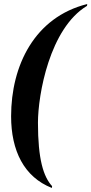

<svg xmlns="http://www.w3.org/2000/svg" viewBox="-20 -792 452 951"><path d="M237 139 238 130C195 83 168 -3 168 -184C168 -323 226 -652 411 -763L412 -772C151 -707 35 -467 35 -216C35 -46 99 85 237 139Z"/></svg>

Font: Noto Serif Display Condensed
Style: Bold Italic
Weight: 700
Width: 3
Italic angle: -12°
Designer: Monotype Design Team
Foundry: Monotype Imaging Inc.
Version: Version 2.009